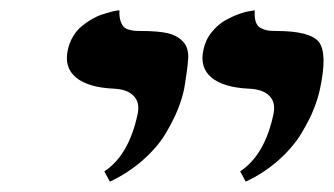

<svg xmlns="http://www.w3.org/2000/svg" viewBox="-20 -582 647 372"><path d="M192.9 -230 182.1 -250Q229.5 -280.8 246.6 -360.8Q251.5 -383.3 239 -396.2Q226.6 -409.2 200.2 -410.2Q150.4 -412.6 127.2 -431.9Q104 -451.2 111.3 -484.9Q114.3 -499 121.3 -511Q128.4 -522.9 137.5 -530.5Q146.5 -538.1 156.7 -544.2Q167 -550.3 176.5 -553.5Q186 -556.6 194.1 -558.8Q202.1 -561 206.5 -561.5L211.4 -562Q210.9 -550.8 213.1 -543Q215.3 -535.2 218.8 -531Q222.2 -526.9 228.5 -524.9Q234.9 -522.9 239.5 -522.5Q244.1 -522 252 -522Q286.6 -522 305.2 -517.6Q323.7 -513.2 335 -501Q346.2 -488.8 344.5 -466.8Q342.8 -444.8 336.9 -410.2Q333 -391.6 325 -371.1Q316.9 -350.6 301.3 -324Q285.6 -297.4 257.3 -272.2Q229 -247.1 192.9 -230ZM456.1 -230 445.3 -250Q493.2 -281.7 509.8 -360.8Q514.6 -383.3 502 -396.2Q489.3 -409.2 461.9 -410.2Q412.6 -412.6 389.6 -431.9Q366.7 -451.2 374 -484.9Q377.9 -504.4 389.9 -519.3Q401.9 -534.2 415.5 -542Q429.2 -549.8 442.6 -554.7Q456.1 -559.6 464.8 -560.5L473.6 -562Q472.7 -548.3 475.6 -539.6Q478.5 -530.8 485.8 -527.3Q493.2 -523.9 499 -522.9Q504.9 -522 515.1 -522Q581.1 -522 597.9 -500.5Q614.7 -479 600.1 -410.2Q596.2 -391.6 588.1 -371.1Q580.1 -350.6 564.2 -324Q548.3 -297.4 520.3 -272.2Q492.2 -247.1 456.1 -230Z"/></svg>

Font: Linux Libertine Slanted
Style: Semibold Slanted
Weight: 600
Designer: Philipp H. Poll
Foundry: Philipp H. Poll
Version: Version 5.1.1